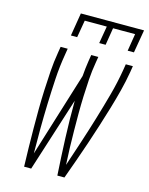

<svg xmlns="http://www.w3.org/2000/svg" viewBox="-138 -1041 876 1127"><g transform="rotate(15 300.0 -477.5)"><path d="M187 -815 210 -955H594L570 -815H532L549 -920H415L398 -815H359L377 -920H243L225 -815ZM121 0Q119 -58 118 -115.5Q117 -173 116.5 -231Q116 -289 116.5 -347Q117 -405 119.5 -463.5Q122 -522 126 -580.5Q130 -639 140 -698L146 -735H189L183 -698Q170 -622 165.5 -545.5Q161 -469 158.5 -393Q156 -317 155.5 -241.5Q155 -166 156 -90L315 -603Q317 -627 319.5 -650.5Q322 -674 326 -698L332 -735H375L369 -698Q360 -646 356.5 -593.5Q353 -541 351 -488.5Q349 -436 349 -384Q349 -332 349.5 -280.5Q350 -229 351.5 -177.5Q353 -126 356 -74Q382 -152 407.5 -229.5Q433 -307 456.5 -385Q480 -463 501.5 -541.5Q523 -620 536 -698L542 -735H585L579 -698Q569 -639 554 -580.5Q539 -522 521.5 -463.5Q504 -405 485.5 -347Q467 -289 447.5 -231Q428 -173 407.5 -115.5Q387 -58 366 0H323Q316 -112 311.5 -224.5Q307 -337 308 -451L164 0Z"/></g></svg>

Font: Iosevka SS04 XLt Ex
Style: Italic
Weight: 200
Width: 7
Italic angle: -9°
Monospace: yes
Designer: Belleve Invis
Foundry: Belleve Invis
Version: Version 19.0.0; ttfautohint (v1.8.4)